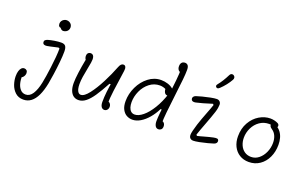

<svg xmlns="http://www.w3.org/2000/svg" viewBox="-109 -1348 3318 2084"><g transform="rotate(20 1550.0 -305.5)"><path d="M77 0Q77 -35 84.8 -60Q92.5 -85 106 -98Q119.5 -111 137.5 -111Q153.5 -111 165 -100.5Q176.5 -90 176.5 -69.5Q176.5 -54.5 169.8 -40Q163 -25.5 151.8 -16.5Q140.5 -7.5 128.5 -7.5L145.5 -54.5Q138 -5 146.8 42.8Q155.5 90.5 180.8 121Q206 151.5 245 151.5Q292.5 151.5 324.2 102.5Q356 53.5 373.5 -32Q388.5 -105 403 -218.5Q411.5 -282.5 416.5 -341.5Q421.5 -400.5 421.5 -443.5L408 -450Q389.5 -446 370.5 -441.5Q347 -436 322 -430.5Q297 -425 283.5 -423Q264.5 -420 251 -425.2Q237.5 -430.5 234.5 -446Q231.5 -462 240.8 -472.2Q250 -482.5 270.5 -488.5Q299 -497 341.8 -504Q384.5 -511 419 -511Q455 -511 468.8 -491.5Q482.5 -472 482.5 -430Q482.5 -381.5 475.2 -307.8Q468 -234 457.5 -162Q447 -90 439 -48Q422 38.5 394.5 96.2Q367 154 328.5 183Q290 212 240 212Q183 212 146.2 177.8Q109.5 143.5 93.2 94.8Q77 46 77 0ZM348.5 -703.5 364 -660.5Q349 -657 338.5 -666.8Q328 -676.5 328 -698Q328 -715 337 -729Q346 -743 360.8 -751.2Q375.5 -759.5 391.5 -759.5Q408 -759.5 423 -752Q438 -744.5 447 -730.5Q456 -716.5 456 -698Q456 -679.5 446.8 -665.5Q437.5 -651.5 422.8 -644Q408 -636.5 391.5 -636.5Q379.5 -636.5 368.2 -645.8Q357 -655 351.5 -670.5Q346 -686 348.5 -703.5Z M1056.5 -57.5Q1056.5 -113.5 1063.5 -176.5Q1070.5 -239.5 1083 -308L1091.5 -269.5H1062Q1008 -169.5 967.2 -109.5Q926.5 -49.5 886.8 -18.8Q847 12 803.5 12Q771 12 746.5 -5.5Q722 -23 708 -58.2Q694 -93.5 694 -145.5Q694 -192.5 704.2 -268Q714.5 -343.5 728 -412.5Q733 -434.5 737.5 -456.5L751 -416Q741.5 -416 733.8 -423Q726 -430 721.8 -442.2Q717.5 -454.5 717.5 -468.5Q717.5 -488 728.8 -500Q740 -512 759 -512Q772 -512 781 -505.5Q790 -499 794.8 -486.2Q799.5 -473.5 799.5 -455.5Q799.5 -438.5 796 -416.8Q792.5 -395 783 -346.5Q770.5 -285 763.8 -240.8Q757 -196.5 757 -155.5Q757 -123 763 -99.5Q769 -76 780.8 -63.2Q792.5 -50.5 809.5 -50.5Q849 -50.5 900.5 -117.2Q952 -184 1001.8 -281Q1051.5 -378 1087.5 -471Q1096.5 -494.5 1107.8 -506Q1119 -517.5 1134.5 -517.5Q1153.5 -517.5 1161 -500.2Q1168.5 -483 1164 -455Q1163.5 -449.5 1162.5 -444Q1142 -308 1130 -212.5Q1118 -117 1118 -59L1100.5 -88Q1114.5 -88 1125.8 -81Q1137 -74 1143.5 -61.8Q1150 -49.5 1150 -34.5Q1150 -20 1144 -8.5Q1138 3 1127.8 9.8Q1117.5 16.5 1105 16.5Q1091.5 16.5 1080.5 8.5Q1069.5 0.5 1063 -16.2Q1056.5 -33 1056.5 -57.5Z M1290.5 -153Q1290.5 -238 1328.8 -318.5Q1367 -399 1432.8 -449.5Q1498.5 -500 1577.5 -500Q1617 -500 1654.8 -488Q1692.5 -476 1716.5 -454.8Q1740.5 -433.5 1740.5 -407Q1740.5 -386.5 1728.8 -375.2Q1717 -364 1698.5 -364Q1672.5 -364 1661.2 -386Q1650 -408 1650 -442.5H1685V-401.5Q1673 -412.5 1657 -421.2Q1641 -430 1622.5 -435Q1604 -440 1584 -440Q1518 -440 1465.8 -399.2Q1413.5 -358.5 1384.5 -294.5Q1355.5 -230.5 1355.5 -164.5Q1355.5 -132 1363.5 -106Q1371.5 -80 1388.5 -64.5Q1405.5 -49 1432 -49Q1475.5 -49 1526.2 -90.5Q1577 -132 1624 -208.8Q1671 -285.5 1703.5 -386.5H1734L1708.5 -201H1677.5Q1647.5 -140 1606.2 -91.5Q1565 -43 1518.5 -15.5Q1472 12 1427 12Q1392.5 12 1361.5 -4.2Q1330.5 -20.5 1310.5 -57.5Q1290.5 -94.5 1290.5 -153ZM1679.5 -63Q1679.5 -102 1685.8 -164Q1692 -226 1706 -341.5Q1722 -478 1729.8 -555Q1737.5 -632 1737.5 -687.5L1752 -645.5Q1737 -650 1727 -657.2Q1717 -664.5 1711.2 -677Q1705.5 -689.5 1705.5 -708.5Q1705.5 -726.5 1711.8 -739.2Q1718 -752 1729.2 -758.5Q1740.5 -765 1755.5 -765Q1777.5 -765 1790 -749.5Q1802.5 -734 1802.5 -698Q1802.5 -654 1795.5 -585.5Q1788.5 -517 1773.5 -392.5Q1758.5 -269.5 1750.5 -189.8Q1742.5 -110 1742.5 -59L1722.5 -88Q1739 -88 1750.2 -81.2Q1761.5 -74.5 1767.2 -62.8Q1773 -51 1773 -35.5Q1773 -11 1760 1Q1747 13 1729 13Q1704.5 13 1692 -8.2Q1679.5 -29.5 1679.5 -63Z M2077.5 -49.5Q2077.5 -67.5 2085.2 -99.5Q2093 -131.5 2107.5 -178.5Q2117.5 -210.5 2132.8 -252Q2148 -293.5 2163 -332Q2174.5 -361.5 2185.2 -390.2Q2196 -419 2202.5 -438.5L2193 -450Q2133.5 -431.5 2087.8 -418.2Q2042 -405 2010 -398.5Q1990.5 -394.5 1977 -399Q1963.5 -403.5 1959 -417.5Q1954.5 -431.5 1962 -444.5Q1969.5 -457.5 1988 -464Q2009.5 -471.5 2055 -483.5Q2100.5 -495.5 2145.8 -504.2Q2191 -513 2214.5 -513Q2236.5 -513 2249.8 -499.2Q2263 -485.5 2263 -464Q2263 -448.5 2259.2 -425.8Q2255.5 -403 2247 -376.5Q2238 -347 2222.2 -304.2Q2206.5 -261.5 2191 -220Q2155.5 -127.5 2138 -74L2147.5 -62.5Q2165.5 -66.5 2184 -71.5Q2202.5 -76.5 2221.5 -82Q2248.5 -89.5 2276 -96.8Q2303.5 -104 2322 -107.5Q2348.5 -113 2363.2 -110.8Q2378 -108.5 2381.5 -93Q2385 -77.5 2376.8 -66Q2368.5 -54.5 2352 -48.5Q2330.5 -41 2285 -29Q2239.5 -17 2194.5 -8.2Q2149.5 0.5 2126 0.5Q2111 0.5 2100 -5.5Q2089 -11.5 2083.2 -22.8Q2077.5 -34 2077.5 -49.5ZM2204 -638Q2235 -667 2262 -701.5Q2289 -736 2307.5 -769.5Q2315.5 -784.5 2312.5 -797.2Q2309.5 -810 2298 -817.5Q2291 -822 2282.2 -822.8Q2273.5 -823.5 2265.5 -818.8Q2257.5 -814 2252 -803Q2210.5 -719.5 2166.5 -666.5Q2157 -655 2157 -646.2Q2157 -637.5 2165 -630.5Q2170.5 -625.5 2177 -625Q2183.5 -624.5 2190.2 -628Q2197 -631.5 2204 -638Z M2567.5 -212Q2567.5 -302.5 2606.5 -371.2Q2645.5 -440 2707.2 -476.8Q2769 -513.5 2834 -513.5Q2856.5 -513.5 2880.2 -508Q2904 -502.5 2922 -493Q2930.5 -488.5 2935 -481.8Q2939.5 -475 2939.8 -467Q2940 -459 2936 -451Q2932 -442.5 2925.5 -439.5Q2919 -436.5 2911.5 -437.2Q2904 -438 2895 -441.5Q2893.5 -441.5 2893 -442L2889 -443.5Q2877.5 -448 2866.8 -450.5Q2856 -453 2841 -453Q2780 -453 2732.5 -419.8Q2685 -386.5 2658.8 -332.5Q2632.5 -278.5 2632.5 -219.5Q2632.5 -172.5 2649.8 -133.5Q2667 -94.5 2699.5 -71.8Q2732 -49 2776.5 -49Q2825 -49 2864.8 -81Q2904.5 -113 2927.2 -164.8Q2950 -216.5 2950 -273Q2950 -317.5 2934.5 -353Q2919 -388.5 2889.5 -408Q2869 -421.5 2862.8 -433.8Q2856.5 -446 2862.5 -456.5Q2866.5 -464 2876 -467Q2885.5 -470 2896.5 -468.8Q2907.5 -467.5 2915.5 -463Q2949 -445.5 2970.8 -416.8Q2992.5 -388 3002.5 -351.5Q3012.5 -315 3012.5 -273Q3012.5 -194 2982.2 -129Q2952 -64 2897 -26.2Q2842 11.5 2771 11.5Q2710.5 11.5 2664.2 -17Q2618 -45.5 2592.8 -96.2Q2567.5 -147 2567.5 -212Z"/></g></svg>

Font: Monaspace Radon Var
Style: Regular
Weight: 400
Designer: Riley Cran and the Lettermatic Team
Version: Version 1.000 (Monaspace Radon Var)